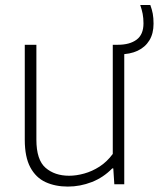

<svg xmlns="http://www.w3.org/2000/svg" viewBox="-20 -714 615 744"><path d="M243 9Q194.5 9 156.8 -8.2Q119 -25.5 97.5 -65.5Q76 -105.5 76 -172.5V-540.5H121V-173Q121 -94.5 156.5 -63.8Q192 -33 248 -33Q275.5 -33 306.2 -41.5Q337 -50 365.8 -68.5Q394.5 -87 417 -117.5V-540.5H437Q482.5 -540.5 509.2 -560.2Q536 -580 536 -623.5Q536 -644 532.8 -660.5Q529.5 -677 523.5 -694.5H562.5Q569 -677 572 -660.8Q575 -644.5 575 -622Q575 -584 558.8 -557.5Q542.5 -531 513 -517.2Q483.5 -503.5 443 -503.5L461.5 -523V0H423L419 -61.5H415Q380.5 -26 335.5 -8.5Q290.5 9 243 9Z"/></svg>

Font: Encode Sans Condensed Thin ExtraLight
Style: Regular
Weight: 250
Version: Version 3.002